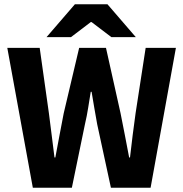

<svg xmlns="http://www.w3.org/2000/svg" viewBox="-20 -875 853 895"><path d="M133 0 14 -652H165L208 -347Q214 -296 221 -244.5Q228 -193 234 -141H238Q248 -193 257.5 -245Q267 -297 277 -347L349 -652H474L542 -347Q552 -298 562 -245.5Q572 -193 582 -141H586Q592 -193 598.5 -245.5Q605 -298 612 -347L659 -652H800L682 0H497L433 -296Q426 -334 419.5 -372.5Q413 -411 407 -447H403Q397 -411 391 -372.5Q385 -334 376 -296L315 0ZM197 -702 329 -855H481L613 -702H499L407 -772H403L311 -702Z"/></svg>

Font: Mada
Style: Bold
Weight: 700
Designer: Khaled Hosny
Version: Version 1.5